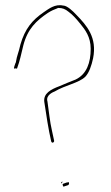

<svg xmlns="http://www.w3.org/2000/svg" viewBox="-20 -716 417 724"><path d="M33 -457C36 -458 39 -459 44 -457C56 -490 58 -505 68 -545C84 -607 117 -638 160 -667C172 -675 186 -681 197 -685L198 -686H201C215 -686 226 -682 238 -672C255 -660 270 -642 283 -626C301 -604 322 -577 322 -532C322 -480 307 -436 265 -416C243 -407 224 -400 204 -391C172 -379 143 -364 147 -332C154 -284 163 -226 173 -183C174 -179 177 -178 179 -178C182 -179 185 -182 184 -186C181 -199 180 -204 176 -223C168 -256 164 -300 159 -333C151 -359 184 -370 186 -371C226 -395 278 -403 302 -427C316 -442 325 -468 331 -496C347 -575 307 -620 268 -660C254 -675 235 -693 220 -695H218C187 -702 163 -682 145 -670C101 -640 74 -607 57 -548C50 -516 44 -508 40 -482V-480H39C35 -469 32 -461 33 -457ZM159 -331C159 -331 159 -330 159 -330C159 -330 159 -331 159 -331ZM211 -24 215 -28V-32C213 -30 209 -28 211 -24ZM216 -22C217 -12 220 -11 222 -13L237 -18C240 -20 241 -23 240 -29C239 -29 237 -28 232 -28L218 -23L217 -22ZM238 -672C238 -672 237 -673 237 -673C237 -673 238 -672 238 -672Z"/></svg>

Font: Stray Cat
Style: HlCn
Weight: 100
Version: Version 1.0